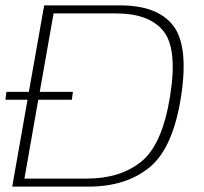

<svg xmlns="http://www.w3.org/2000/svg" viewBox="-36 -695 759 715"><path d="M-16 -323.5 -12 -353H71.5L128.5 -675H410.5Q550.5 -675 608.8 -599.8Q667 -524.5 638.5 -337.5Q609 -144 521 -72Q433 0 293.5 0H9.5L66.5 -323.5ZM55 -30H288Q411.5 -30 490 -93Q568.5 -156 597.5 -337.5Q625.5 -513 572.8 -579Q520 -645 396 -645H163.5L112 -353H235.5L231.5 -323.5H106.5Z"/></svg>

Font: Anybody ExtraExpanded ExtraLight
Style: Italic
Weight: 200
Width: 8
Italic angle: -10°
Designer: Tyler Finck
Foundry: Etcetera Type Company
Version: Version 1.010; ttfautohint (v1.8.3) -l 8 -r 50 -G 200 -x 14 